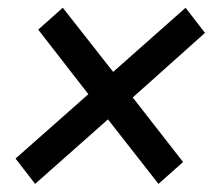

<svg xmlns="http://www.w3.org/2000/svg" viewBox="-20 -568 562 488"><path d="M69.3 -100.6 254.4 -264.6 382.8 -100.6 445.3 -156.2 317.4 -320.3 501 -484.4 451.7 -548.3 267.6 -385.3 139.6 -548.3 77.1 -492.7 204.6 -328.6 19.5 -165Z"/></svg>

Font: Roboto
Style: Italic
Weight: 400
Italic angle: -12°
Designer: Google
Version: Version 2.137; 2017